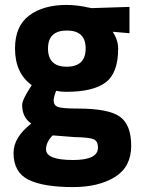

<svg xmlns="http://www.w3.org/2000/svg" viewBox="-20 -530 578 780"><path d="M276 230Q156 230 95.5 200Q35 170 35 91Q35 28 107 -28Q70 -53 70 -104Q70 -115 80 -135Q90 -155 100 -170L109 -184Q41 -233 41 -333Q41 -424 98.5 -467Q156 -510 251 -510Q271 -510 296 -507Q321 -504 336 -500L352 -497L506 -502V-395L438 -401Q460 -367 460 -333Q460 -233 409 -195Q358 -157 249 -157Q226 -157 208 -161Q198 -135 198 -122Q198 -102 215.5 -95.5Q233 -89 295 -89Q421 -89 467 -56Q513 -23 513 62Q513 148 447 189Q381 230 276 230ZM284 27 194 20Q167 47 167 77Q167 120 277 120Q378 120 378 70Q378 43 360 35.5Q342 28 284 27ZM251 -259Q328 -259 328 -333Q328 -406 252 -406Q175 -406 175 -333Q175 -259 251 -259Z"/></svg>

Font: TypoPRO Titillium Text
Style: 999 wt
Weight: 900
Designer: Accademia di Belle Arti di Urbino and others
Foundry: Accademia di Belle Arti di Urbino and others.
Version: Version 25.000